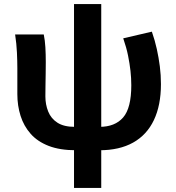

<svg xmlns="http://www.w3.org/2000/svg" viewBox="-20 -731 873 952"><path d="M358 14Q277 14 221.5 -7.5Q166 -29 132 -67.5Q98 -106 82 -156.5Q66 -207 66 -264V-393Q66 -426 64 -470Q62 -514 55 -560H197Q203 -531 205 -496.5Q207 -462 207 -423Q207 -398 206.5 -366.5Q206 -335 205.5 -304.5Q205 -274 205 -253Q205 -213 219 -178Q233 -143 265 -122.5Q297 -102 351 -102ZM473 14V-102Q550 -102 590.5 -148.5Q631 -195 631 -308Q631 -344 627 -379.5Q623 -415 615 -455Q607 -495 591 -541L733 -574Q748 -531 757.5 -488Q767 -445 772.5 -402Q778 -359 778 -314Q778 -209 743 -135.5Q708 -62 640 -24Q572 14 473 14ZM347 201V-711H482V201Z"/></svg>

Font: Noto Sans SC
Style: Bold
Weight: 700
Designer: Ryoko NISHIZUKA  (kana, bopomofo & ideographs); Paul D. Hunt (Latin, Greek & Cyrillic); Sandoll Communications , Soo-you
Foundry: Adobe
Version: Version 2.004-H2;hotconv 1.0.118;makeotfexe 2.5.65603